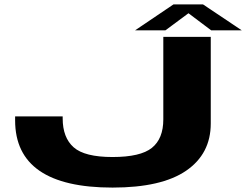

<svg xmlns="http://www.w3.org/2000/svg" viewBox="-20 -842 1116 870"><path d="M490 8Q269.5 8 159 -68.2Q48.5 -144.5 48.5 -296.5V-314.5H264V-305.5Q264 -218.5 313.8 -174.5Q363.5 -130.5 490 -130.5Q616.5 -130.5 668.2 -172Q720 -213.5 720 -301V-675H935V-282.5Q935 -145 823.5 -68.5Q712 8 490 8ZM592 -704.5 766 -822H900L1075.5 -704.5H937L834 -782L729.5 -704.5Z"/></svg>

Font: Anybody UltraExpanded Regular
Style: Bold
Weight: 700
Width: 9
Designer: Tyler Finck
Foundry: Etcetera Type Company
Version: Version 1.010; ttfautohint (v1.8.3) -l 8 -r 50 -G 200 -x 14 